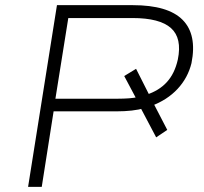

<svg xmlns="http://www.w3.org/2000/svg" viewBox="-20 -725 793 745"><path d="M89 0 201 -705H495Q632 -705 688.5 -648Q745 -591 723 -480Q709 -423 669 -380Q629 -337 567 -314L573 -329L629 -221L586 -192L519 -319L543 -306Q518 -299 491 -296Q464 -293 434 -293H188L142 0ZM195 -342H438Q460 -342 480.5 -343.5Q501 -345 518 -349L512 -336L462 -430L508 -458L562 -351L547 -357Q597 -373 627.5 -406.5Q658 -440 670 -494Q687 -577 643.5 -616Q600 -655 494 -655H245Z"/></svg>

Font: Nunito Sans 7pt SemiExpanded ExtraLight
Style: Italic
Weight: 250
Width: 6
Italic angle: -9°
Designer: Vernon Adams
Foundry: Vernon Adams
Version: Version 3.101;gftools[0.9.27]